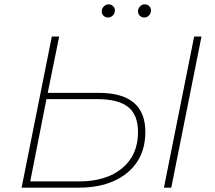

<svg xmlns="http://www.w3.org/2000/svg" viewBox="-20 -869 997 889"><path d="M438 -439Q653 -439 653 -258Q653 -178 615.5 -120.5Q578 -63 508.5 -31.5Q439 0 343 0H80L220 -700H254L201 -439ZM345 -29Q472 -29 545.5 -90Q619 -151 619 -257Q619 -337 573.5 -373.5Q528 -410 430 -410H195L120 -29ZM739 0 879 -700H913L773 0ZM648 -788Q636 -788 627.5 -796Q619 -804 619 -816Q619 -829 628 -839Q637 -849 650 -849Q662 -849 670.5 -841Q679 -833 679 -821Q679 -807 670 -797.5Q661 -788 648 -788ZM480 -788Q468 -788 459.5 -796Q451 -804 451 -816Q451 -829 460.5 -839Q470 -849 483 -849Q494 -849 503 -841Q512 -833 512 -821Q512 -807 502.5 -797.5Q493 -788 480 -788Z"/></svg>

Font: Montserrat ExtraLight
Style: Italic
Weight: 200
Italic angle: -11.3°
Designer: Julieta Ulanovsky
Foundry: Julieta Ulanovsky
Version: Version 9.000; ttfautohint (v1.8.4.7-5d5b)